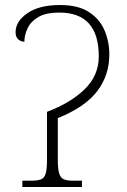

<svg xmlns="http://www.w3.org/2000/svg" viewBox="-20 -744 507 764"><path d="M69 0V-25H105Q130 -25 143.5 -30.5Q157 -36 162 -54Q167 -72 167 -109V-299Q260 -334 316.5 -388.5Q373 -443 373 -520Q373 -694 216 -694Q163 -694 133 -676.5Q103 -659 90 -632Q77 -605 77 -578Q63 -578 52.5 -587.5Q42 -597 42 -616Q42 -659 89 -691.5Q136 -724 219 -724Q291 -724 334 -696Q377 -668 396 -623Q415 -578 415 -527Q415 -445 367 -381.5Q319 -318 210 -274V-109Q210 -72 215.5 -54Q221 -36 234 -30.5Q247 -25 270 -25H306V0Z"/></svg>

Font: Noto Serif ExtraLight
Style: Regular
Weight: 200
Designer: Monotype Design Team
Foundry: Monotype Imaging Inc.
Version: Version 2.015; ttfautohint (v1.8.4.7-5d5b)